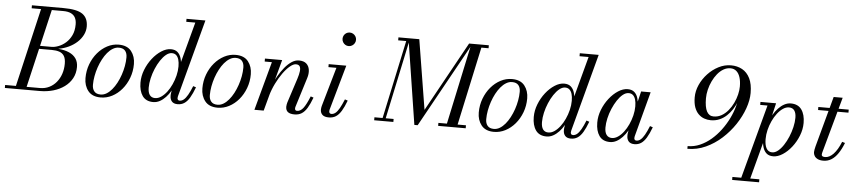

<svg xmlns="http://www.w3.org/2000/svg" viewBox="-96 -1105 7567 1700"><g transform="rotate(5 3687.0 -255.0)"><path d="M-45 0V-26.5H51L213.5 -723.5H130V-750H410Q531 -750 580.5 -715Q630 -680 630 -605Q630 -566 612 -530Q594 -494 562.2 -464.8Q530.5 -435.5 487.8 -415.2Q445 -395 395 -386.5Q452 -382 492.2 -364.2Q532.5 -346.5 553.8 -315.5Q575 -284.5 575 -240Q575 -184 550.8 -139.5Q526.5 -95 483.8 -63.8Q441 -32.5 384.8 -16.2Q328.5 0 264.5 0ZM146 -26.5H264.5Q310 -26.5 346.8 -44.8Q383.5 -63 410 -95Q436.5 -127 450.8 -169.2Q465 -211.5 465 -260Q465 -304.5 449.8 -328.8Q434.5 -353 406.8 -362.2Q379 -371.5 341 -371.5H212L218 -398.5H335Q363.5 -398.5 397.2 -411.5Q431 -424.5 461.2 -451Q491.5 -477.5 511 -518.2Q530.5 -559 530.5 -615Q530.5 -650 518.2 -674Q506 -698 479.5 -710.8Q453 -723.5 410 -723.5H309Z M807 10Q731.5 10 695 -36Q658.5 -82 658.5 -149.5Q658.5 -215 680.2 -273Q702 -331 739.5 -375.2Q777 -419.5 825.2 -444.8Q873.5 -470 926.5 -470Q1002.5 -470 1038.8 -423.8Q1075 -377.5 1075 -310Q1075 -244.5 1053.2 -186.5Q1031.5 -128.5 994 -84.2Q956.5 -40 908.2 -15Q860 10 807 10ZM804 -16Q831.5 -16 856.8 -31.2Q882 -46.5 904.2 -73Q926.5 -99.5 944.8 -134Q963 -168.5 976.2 -207.2Q989.5 -246 996.8 -286.2Q1004 -326.5 1004 -363.5Q1004 -400.5 986 -422Q968 -443.5 929.5 -443.5Q902.5 -443.5 877 -428.2Q851.5 -413 829.2 -386.5Q807 -360 788.8 -325.5Q770.5 -291 757.2 -252.2Q744 -213.5 736.8 -173.5Q729.5 -133.5 729.5 -96Q729.5 -59.5 747.8 -37.8Q766 -16 804 -16Z M1491 10Q1456 10 1439.5 -9Q1423 -28 1423 -58Q1423 -62 1423.2 -69.5Q1423.5 -77 1425 -85L1440.5 -172L1476 -254L1475 -314.5L1584.5 -723.5H1504V-750H1672L1488 -60Q1486 -52 1486 -44Q1486 -36 1490.5 -29.5Q1495 -23 1506.5 -23Q1526 -23 1543.2 -37.5Q1560.5 -52 1578 -82.5Q1595.5 -113 1615 -161.5L1640.5 -153Q1619 -95.5 1597.5 -59.5Q1576 -23.5 1550.2 -6.8Q1524.5 10 1491 10ZM1274 10Q1209.5 10 1178.2 -34.2Q1147 -78.5 1147 -152.5Q1147 -210 1169 -266.2Q1191 -322.5 1227 -368.5Q1263 -414.5 1306 -442.2Q1349 -470 1390.5 -470Q1427.5 -470 1449.5 -450.8Q1471.5 -431.5 1481.2 -399Q1491 -366.5 1491 -326Q1491 -291 1483.5 -252.5Q1476 -214 1461.8 -176.5Q1447.5 -139 1428 -105.2Q1408.5 -71.5 1384.2 -45.8Q1360 -20 1332.2 -5Q1304.5 10 1274 10ZM1287.5 -26.5Q1314.5 -26.5 1341 -44.5Q1367.5 -62.5 1390.8 -92.8Q1414 -123 1431.8 -161.8Q1449.5 -200.5 1459.8 -242.2Q1470 -284 1470 -324Q1470 -359.5 1462.5 -384.5Q1455 -409.5 1440 -422.8Q1425 -436 1402 -436Q1376 -436 1350.5 -415.2Q1325 -394.5 1302 -360Q1279 -325.5 1261.2 -283.2Q1243.5 -241 1233.5 -197Q1223.5 -153 1223.5 -114Q1223.5 -71.5 1239.5 -49Q1255.5 -26.5 1287.5 -26.5Z M1846 10Q1770.5 10 1734 -36Q1697.5 -82 1697.5 -149.5Q1697.5 -215 1719.2 -273Q1741 -331 1778.5 -375.2Q1816 -419.5 1864.2 -444.8Q1912.5 -470 1965.5 -470Q2041.5 -470 2077.8 -423.8Q2114 -377.5 2114 -310Q2114 -244.5 2092.2 -186.5Q2070.5 -128.5 2033 -84.2Q1995.5 -40 1947.2 -15Q1899 10 1846 10ZM1843 -16Q1870.5 -16 1895.8 -31.2Q1921 -46.5 1943.2 -73Q1965.5 -99.5 1983.8 -134Q2002 -168.5 2015.2 -207.2Q2028.5 -246 2035.8 -286.2Q2043 -326.5 2043 -363.5Q2043 -400.5 2025 -422Q2007 -443.5 1968.5 -443.5Q1941.5 -443.5 1916 -428.2Q1890.5 -413 1868.2 -386.5Q1846 -360 1827.8 -325.5Q1809.5 -291 1796.2 -252.2Q1783 -213.5 1775.8 -173.5Q1768.5 -133.5 1768.5 -96Q1768.5 -59.5 1786.8 -37.8Q1805 -16 1843 -16Z M2529.5 10Q2490.5 10 2471 -5Q2451.5 -20 2451.5 -52Q2451.5 -61.5 2453.8 -72.8Q2456 -84 2458 -90.5L2528.5 -308Q2541 -346.5 2544.2 -374.8Q2547.5 -403 2538.5 -418.2Q2529.5 -433.5 2504.5 -433.5Q2482 -433.5 2451.8 -408.5Q2421.5 -383.5 2390.8 -340.8Q2360 -298 2333.5 -244.2Q2307 -190.5 2291 -133H2272Q2284 -176 2303.5 -222.8Q2323 -269.5 2348.5 -313.2Q2374 -357 2403.2 -392.5Q2432.5 -428 2464.2 -448.8Q2496 -469.5 2528 -469.5Q2571.5 -469.5 2594.5 -448.8Q2617.5 -428 2622.2 -393.8Q2627 -359.5 2614 -319.5L2533.5 -60.5Q2532 -56 2531.2 -51.2Q2530.5 -46.5 2530.5 -42.5Q2530.5 -34.5 2535 -29Q2539.5 -23.5 2549.5 -23.5Q2580.5 -23.5 2605.2 -56Q2630 -88.5 2659.5 -161.5L2685 -153Q2663.5 -95.5 2641.8 -59.5Q2620 -23.5 2593.2 -6.8Q2566.5 10 2529.5 10ZM2173 0 2290.5 -433.5H2226.5V-460H2379.5L2255.5 0Z M2834.5 10Q2795.5 10 2777.5 -7.2Q2759.5 -24.5 2759.5 -53Q2759.5 -60.5 2760.8 -68.8Q2762 -77 2764 -85L2864 -433.5H2793V-460H2949.5L2836.5 -60Q2835.5 -56 2835 -51.8Q2834.5 -47.5 2834.5 -44Q2834.5 -35.5 2839.2 -29.2Q2844 -23 2855 -23Q2874.5 -23 2891.8 -37.2Q2909 -51.5 2926.2 -82.2Q2943.5 -113 2963.5 -161.5L2989 -153Q2967.5 -95.5 2945.5 -59.5Q2923.5 -23.5 2897.2 -6.8Q2871 10 2834.5 10ZM2955 -634.5Q2938.5 -634.5 2925 -642.8Q2911.5 -651 2903.5 -664.8Q2895.5 -678.5 2895.5 -695Q2895.5 -711.5 2903.5 -725.2Q2911.5 -739 2925 -747Q2938.5 -755 2955 -755Q2971.5 -755 2985.2 -747Q2999 -739 3007.2 -725.2Q3015.5 -711.5 3015.5 -695Q3015.5 -678.5 3007.2 -664.8Q2999 -651 2985.2 -642.8Q2971.5 -634.5 2955 -634.5Z M3595.5 10 3477 -750H3573L3673.5 -130.5L4015.5 -750H4045.5L3625 10ZM3237.5 0V-26.5H3408V0ZM3304.5 0 3459 -723.5H3387.5V-750H3491L3332 0ZM3806 0V-26.5H4051V0ZM3876 0 4036 -750H4191V-723.5H4127L3971 0Z M4302.5 10Q4227 10 4190.5 -36Q4154 -82 4154 -149.5Q4154 -215 4175.8 -273Q4197.5 -331 4235 -375.2Q4272.5 -419.5 4320.8 -444.8Q4369 -470 4422 -470Q4498 -470 4534.2 -423.8Q4570.5 -377.5 4570.5 -310Q4570.5 -244.5 4548.8 -186.5Q4527 -128.5 4489.5 -84.2Q4452 -40 4403.8 -15Q4355.5 10 4302.5 10ZM4299.5 -16Q4327 -16 4352.2 -31.2Q4377.5 -46.5 4399.8 -73Q4422 -99.5 4440.2 -134Q4458.5 -168.5 4471.8 -207.2Q4485 -246 4492.2 -286.2Q4499.5 -326.5 4499.5 -363.5Q4499.5 -400.5 4481.5 -422Q4463.5 -443.5 4425 -443.5Q4398 -443.5 4372.5 -428.2Q4347 -413 4324.8 -386.5Q4302.5 -360 4284.2 -325.5Q4266 -291 4252.8 -252.2Q4239.5 -213.5 4232.2 -173.5Q4225 -133.5 4225 -96Q4225 -59.5 4243.2 -37.8Q4261.5 -16 4299.5 -16Z M4986.5 10Q4951.5 10 4935 -9Q4918.5 -28 4918.5 -58Q4918.5 -62 4918.8 -69.5Q4919 -77 4920.5 -85L4936 -172L4971.5 -254L4970.5 -314.5L5080 -723.5H4999.5V-750H5167.5L4983.5 -60Q4981.5 -52 4981.5 -44Q4981.5 -36 4986 -29.5Q4990.5 -23 5002 -23Q5021.5 -23 5038.8 -37.5Q5056 -52 5073.5 -82.5Q5091 -113 5110.5 -161.5L5136 -153Q5114.5 -95.5 5093 -59.5Q5071.5 -23.5 5045.8 -6.8Q5020 10 4986.5 10ZM4769.5 10Q4705 10 4673.8 -34.2Q4642.5 -78.5 4642.5 -152.5Q4642.5 -210 4664.5 -266.2Q4686.5 -322.5 4722.5 -368.5Q4758.5 -414.5 4801.5 -442.2Q4844.5 -470 4886 -470Q4923 -470 4945 -450.8Q4967 -431.5 4976.8 -399Q4986.5 -366.5 4986.5 -326Q4986.5 -291 4979 -252.5Q4971.5 -214 4957.2 -176.5Q4943 -139 4923.5 -105.2Q4904 -71.5 4879.8 -45.8Q4855.5 -20 4827.8 -5Q4800 10 4769.5 10ZM4783 -26.5Q4810 -26.5 4836.5 -44.5Q4863 -62.5 4886.2 -92.8Q4909.5 -123 4927.2 -161.8Q4945 -200.5 4955.2 -242.2Q4965.5 -284 4965.5 -324Q4965.5 -359.5 4958 -384.5Q4950.5 -409.5 4935.5 -422.8Q4920.5 -436 4897.5 -436Q4871.5 -436 4846 -415.2Q4820.5 -394.5 4797.5 -360Q4774.5 -325.5 4756.8 -283.2Q4739 -241 4729 -197Q4719 -153 4719 -114Q4719 -71.5 4735 -49Q4751 -26.5 4783 -26.5Z M5333.5 10Q5269 10 5238 -34.2Q5207 -78.5 5207 -152.5Q5207 -210 5229 -266.2Q5251 -322.5 5287 -368.5Q5323 -414.5 5366 -442.2Q5409 -470 5450.5 -470Q5488 -470 5510 -450.5Q5532 -431 5541.5 -398.2Q5551 -365.5 5551 -326Q5551 -291 5543.5 -252.5Q5536 -214 5521.8 -176.5Q5507.5 -139 5487.8 -105.2Q5468 -71.5 5443.8 -45.8Q5419.5 -20 5391.8 -5Q5364 10 5333.5 10ZM5347.5 -27Q5374.5 -27 5401 -44.8Q5427.5 -62.5 5450.8 -93Q5474 -123.5 5491.8 -162Q5509.5 -200.5 5519.8 -242.2Q5530 -284 5530 -324Q5530 -359.5 5522.5 -384.5Q5515 -409.5 5500 -422.8Q5485 -436 5462 -436Q5436 -436 5410.2 -415.2Q5384.5 -394.5 5361.8 -360Q5339 -325.5 5321 -283.2Q5303 -241 5293 -197Q5283 -153 5283 -114Q5283 -71.5 5300 -49.2Q5317 -27 5347.5 -27ZM5551 10Q5516 10 5499.5 -9Q5483 -28 5483 -58Q5483 -66.5 5483.5 -73.2Q5484 -80 5485 -85L5500.5 -172L5527.5 -251L5542.5 -346L5570 -460H5654.5L5548 -60Q5546 -52.5 5546 -44Q5546 -35.5 5550.8 -29.2Q5555.5 -23 5566.5 -23Q5586 -23 5603.2 -37.5Q5620.5 -52 5638 -82.5Q5655.5 -113 5675 -161.5L5700.5 -153Q5679 -95.5 5657.2 -59.5Q5635.5 -23.5 5610 -6.8Q5584.5 10 5551 10Z M6022 10V-14Q6079 -14 6131.5 -37Q6184 -60 6229.8 -99.2Q6275.5 -138.5 6312.8 -188.5Q6350 -238.5 6377 -293.5Q6404 -348.5 6418.5 -402.8Q6433 -457 6433 -504.5L6437 -580Q6437 -627 6426 -661.5Q6415 -696 6393.5 -714.8Q6372 -733.5 6340 -733.5Q6307.5 -733.5 6278.2 -716.2Q6249 -699 6225 -669.5Q6201 -640 6183.5 -603.2Q6166 -566.5 6156.5 -526.8Q6147 -487 6147 -450Q6147 -372 6167.2 -333.8Q6187.5 -295.5 6228 -295.5Q6266.5 -295.5 6298.8 -314Q6331 -332.5 6356.8 -363.5Q6382.5 -394.5 6400.5 -432.2Q6418.5 -470 6427.8 -508.5Q6437 -547 6437 -580H6459.5Q6459.5 -551 6452.5 -516Q6445.5 -481 6431.2 -445Q6417 -409 6395.8 -376Q6374.5 -343 6346.5 -316.8Q6318.5 -290.5 6283.2 -275.2Q6248 -260 6206 -260Q6175.5 -260 6147 -270.2Q6118.5 -280.5 6096 -302.8Q6073.5 -325 6060.2 -361.2Q6047 -397.5 6047 -450Q6047 -506.5 6071.8 -561.5Q6096.5 -616.5 6138.5 -661.2Q6180.5 -706 6233.5 -733Q6286.5 -760 6343 -760Q6399 -760 6442.8 -736Q6486.5 -712 6511.8 -661.2Q6537 -610.5 6537 -530.5Q6537 -466.5 6511 -393Q6485 -319.5 6437.5 -248.2Q6390 -177 6325.5 -118.5Q6261 -60 6184 -25Q6107 10 6022 10Z M6512.5 250 6695.5 -433.5H6630.5V-460H6769.5L6730 -292.5L6706.5 -213L6700.5 -158L6592.5 250ZM6441 250V223.5H6680.5V250ZM6772 -24Q6798 -24 6823.8 -44.8Q6849.5 -65.5 6872.2 -100Q6895 -134.5 6912.8 -177Q6930.5 -219.5 6940.8 -263.8Q6951 -308 6951 -347.5Q6951 -388 6935.2 -410.8Q6919.5 -433.5 6887 -433.5Q6860 -433.5 6833.5 -415.5Q6807 -397.5 6783.8 -367.2Q6760.5 -337 6742.5 -298.2Q6724.5 -259.5 6714.5 -217.8Q6704.5 -176 6704.5 -136Q6704.5 -83 6721.5 -53.5Q6738.5 -24 6772 -24ZM6784 10Q6746.5 10 6724.5 -9.5Q6702.5 -29 6692.8 -61.8Q6683 -94.5 6683 -134Q6683 -169 6690.8 -207.5Q6698.5 -246 6712.5 -283.5Q6726.5 -321 6746.2 -354.8Q6766 -388.5 6790.2 -414.2Q6814.5 -440 6842.5 -455Q6870.5 -470 6900.5 -470Q6964.5 -470 6996 -425.8Q7027.5 -381.5 7027.5 -307.5Q7027.5 -250 7005.2 -193.8Q6983 -137.5 6947 -91.5Q6911 -45.5 6868 -17.8Q6825 10 6784 10Z M7230 10Q7199 10 7179.5 0.2Q7160 -9.5 7150.8 -25.2Q7141.5 -41 7141.5 -58Q7141.5 -66 7144 -80.5Q7146.5 -95 7150.5 -110L7272.5 -560H7352.5L7216.5 -67.5Q7215 -62.5 7213.5 -55.8Q7212 -49 7212 -42Q7212 -23.5 7243 -23.5Q7262 -23.5 7280.5 -33Q7299 -42.5 7316.8 -61Q7334.5 -79.5 7351 -107.2Q7367.5 -135 7382 -171L7408 -163Q7386.5 -108 7360.2 -69.2Q7334 -30.5 7301.8 -10.2Q7269.5 10 7230 10ZM7145 -433V-460H7415V-433Z"/></g></svg>

Font: Bodoni Moda 9pt
Style: Italic
Weight: 400
Italic angle: -13°
Designer: Owen Earl
Foundry: indestructible type
Version: Version 2.005